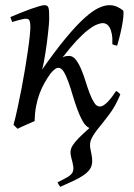

<svg xmlns="http://www.w3.org/2000/svg" viewBox="-20 -477 519 741"><path d="M444.3 -112.3Q425.3 -66.9 402.8 -37.1Q380.4 -7.3 362.1 14.9Q343.8 37.1 333.7 56.6Q323.7 76.2 329.6 101.1Q334 120.1 335.4 134.3Q336.9 148.4 334 159.9Q331.1 171.4 323.2 180.9Q315.4 190.4 301 200.2Q286.6 210 264.6 220.5Q242.7 231 212.4 244.1Q209.5 240.2 206.5 235.4Q203.6 230.5 202.1 226.6Q226.1 214.8 239.7 207Q253.4 199.2 259 189.7Q264.6 180.2 262.9 166.7Q261.2 153.3 254.9 130.4Q251.5 118.2 252.2 107.4Q252.9 96.7 260.5 84.2Q268.1 71.8 283.7 55.9Q299.3 40 325.2 17.1Q310.5 10.7 299.3 -9Q288.1 -28.8 278.6 -54.7Q269 -80.6 260.7 -108.9Q252.4 -137.2 243.9 -160.9Q235.4 -184.6 226.1 -200Q216.8 -215.3 205.6 -215.3Q198.7 -215.3 191.2 -209.5Q183.6 -203.6 175.3 -193.8Q162.6 -176.3 151.9 -157.2Q141.1 -138.2 132.8 -116Q124.5 -93.8 119.4 -67.6Q114.3 -41.5 113.8 -9.8Q106.9 -6.8 98.1 -2.9Q89.4 1 80.3 4.9Q71.3 8.8 62.5 12.9Q53.7 17.1 47.9 20L32.2 4.9Q40.5 -25.9 48.3 -62.5Q56.2 -99.1 63.5 -137.2Q70.8 -175.3 76.9 -212.4Q83 -249.5 87.6 -281.2Q92.3 -313 94.7 -336.9Q97.2 -360.8 97.2 -372.1Q97.2 -383.3 95.9 -389.9Q94.7 -396.5 92.5 -399.7Q90.3 -402.8 86.9 -403.8Q83.5 -404.8 79.1 -404.8Q74.7 -404.8 66.2 -402.8Q57.6 -400.9 48.8 -398.4Q38.6 -395.5 26.9 -392.1L20 -411.1Q40.5 -419.9 61.3 -428.2Q82 -436.5 100.1 -442.9Q118.2 -449.2 131.6 -453.1Q145 -457 150.9 -457Q157.7 -457 161.6 -454.8Q165.5 -452.6 167.2 -446.8Q168.9 -440.9 169.4 -430.2Q169.9 -419.4 169.9 -401.9Q169.9 -396 168.7 -382.1Q167.5 -368.2 165.5 -350.1Q163.6 -332 160.9 -311.3Q158.2 -290.5 155 -271Q151.9 -251.5 148.7 -234.9Q145.5 -218.3 142.1 -208Q194.8 -283.2 235.1 -331.5Q275.4 -379.9 306.4 -407.7Q337.4 -435.5 360.6 -446.3Q383.8 -457 401.9 -457Q417.5 -457 430.7 -451.4Q443.8 -445.8 454.6 -437Q457 -435.1 456.8 -423.3Q456.5 -411.6 453.6 -393.1Q450.7 -374.5 445.3 -350.6Q439.9 -326.7 432.1 -300.8Q421.9 -302.2 413.6 -306.2Q414.6 -329.6 411.6 -345.2Q408.7 -360.8 403.3 -370.4Q397.9 -379.9 391.1 -383.8Q384.3 -387.7 377.4 -387.7Q366.7 -387.7 352.3 -381.6Q337.9 -375.5 318.8 -360.6Q299.8 -345.7 275.6 -320.1Q251.5 -294.4 221.2 -254.9Q229.5 -259.8 235.8 -260.5Q242.2 -261.2 246.6 -261.2Q261.2 -261.2 272.5 -246.8Q283.7 -232.4 293 -210.7Q302.2 -189 310.1 -163.6Q317.9 -138.2 326.2 -116.5Q334.5 -94.7 343.8 -80.3Q353 -65.9 365.2 -65.9Q373 -65.9 381.6 -71.8Q390.1 -77.6 398.2 -86.4Q406.2 -95.2 414.1 -105.7Q421.9 -116.2 428.2 -126L437 -120.1Q439.9 -118.2 444.3 -112.3Z"/></svg>

Font: Gentium Plus
Style: Italic
Weight: 400
Italic angle: -8°
Designer: J. Victor Gaultney, Annie Olsen, Iska Routamaa
Foundry: SIL International
Version: Version 1.510